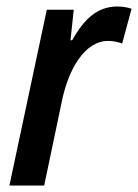

<svg xmlns="http://www.w3.org/2000/svg" viewBox="-20 -571 425 591"><path d="M9 0H116L171 -262C191 -357 240 -445 313 -445C329 -445 343 -442 356 -437L385 -544C371 -549 355 -551 341 -551C279 -551 238 -511 202 -447H197L207 -541H124Z"/></svg>

Font: Noto Sans Display SemiCondensed Medium
Style: Italic
Weight: 500
Width: 4
Italic angle: -12°
Designer: Monotype Design Team
Foundry: Monotype Imaging Inc.
Version: Version 1.900